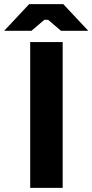

<svg xmlns="http://www.w3.org/2000/svg" viewBox="-68 -902 444 922"><path d="M-48 -754H83L145 -807H163L225 -754H356L236 -882H72ZM77 0H233V-700H77Z"/></svg>

Font: Fixel Display Bold
Style: Bold
Weight: 700
Designer: AlfaBravo + MacPaw
Foundry: Kyrylo Tkachov, Marchela Mozhyna, Serhii Makarenko, Maria Weinstein, Zakhar Kryvoshyya
Version: Version 1.211